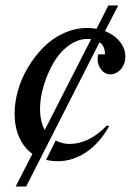

<svg xmlns="http://www.w3.org/2000/svg" viewBox="-20 -580 477 700"><path d="M375 -560.1H411.1L362.8 -466.8Q397.5 -452.6 417.2 -427.7Q437 -402.8 437 -375Q437 -345.2 420.2 -327.1Q403.3 -309.1 382.8 -309.1Q359.9 -309.1 345.7 -330.8Q331.5 -352.5 337.9 -381.8H362.8Q362.8 -412.6 342.8 -425.8L75.2 100.1H37.1L98.1 -19Q66.9 -41.5 50 -79.6Q33.2 -117.7 33.2 -166Q33.2 -207 45.7 -250.7Q58.1 -294.4 82.3 -334.7Q106.4 -375 138.2 -407.2Q169.9 -439.5 211.7 -458.7Q253.4 -478 297.9 -478Q315.4 -478 332 -475.1ZM126 -184.1Q126 -137.7 143.1 -106L312 -437Q308.1 -438 298.8 -438Q262.2 -438 228.8 -412.6Q195.3 -387.2 173.6 -348.6Q151.9 -310.1 138.9 -266.1Q126 -222.2 126 -184.1ZM147.9 2.9 183.1 -67.9Q207.5 -55.2 232.9 -55.2Q305.2 -55.2 370.1 -123L377.9 -120.1Q343.8 -58.6 294.7 -25.4Q245.6 7.8 189.9 7.8Q169.9 7.8 147.9 2.9Z"/></svg>

Font: Redaction
Style: Italic
Weight: 400
Designer: Jeremy Mickel / Forest Young
Foundry: MCKL
Version: Version 2.001;hotconv 1.0.113;makeotfexe 2.5.65598 DEVELOPME